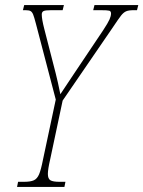

<svg xmlns="http://www.w3.org/2000/svg" viewBox="-20 -734 563 754"><path d="M51 -20H74Q100 -20 113 -26Q126 -32 133.5 -49.5Q141 -67 149 -108L199 -343L121 -641Q114 -668 110 -677.5Q106 -687 100 -690.5Q94 -694 80 -694H70L75 -714H231L226 -694H181Q158 -694 151 -690.5Q144 -687 144 -677Q144 -659 154 -620L199 -445Q207 -414 217 -364L271 -445L385 -615Q404 -644 410 -657.5Q416 -671 416 -681Q416 -690 409 -692Q402 -694 375 -694H346L351 -714H523L518 -694H505Q485 -694 475 -689.5Q465 -685 455.5 -673Q446 -661 420 -622L226 -339L177 -108Q168 -69 168 -51Q168 -32 178 -26Q188 -20 214 -20H237L233 0H47Z"/></svg>

Font: Noto Serif CondThin
Style: Italic
Weight: 250
Width: 3
Italic angle: -12°
Designer: Monotype Design Team
Foundry: Monotype Imaging Inc.
Version: Version 1.001